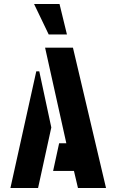

<svg xmlns="http://www.w3.org/2000/svg" viewBox="-20 -938 568 958"><path d="M223 -766 150 -918H277L314 -766ZM369 0 349 -85H245L275 -223H311L205 -700H344L509 0ZM32 0 161 -582H176L236 -302L170 0Z"/></svg>

Font: Stick No Bills ExtraLight ExtraBold
Style: Regular
Weight: 800
Version: Version 2.000